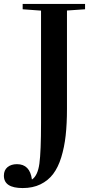

<svg xmlns="http://www.w3.org/2000/svg" viewBox="-46 -683 465 969"><path d="M68.4 266.1Q-26.4 266.1 -26.4 203.6Q-26.4 175.8 -8.1 160.6Q10.3 145.5 39.6 145.5Q105 145.5 115.2 223.1Q144.5 203.6 152.8 142.8Q161.1 82 161.1 -64V-629.4L68.4 -636.2V-663.1H383.3V-636.2L292 -629.9V-133.3Q292 -58.1 285.4 1Q278.8 60.1 263.2 110.8Q247.6 161.6 222.2 195.1Q196.8 228.5 158.2 247.3Q119.6 266.1 68.4 266.1Z"/></svg>

Font: Elstob 14pt SemiBold
Style: Regular
Weight: 600
Designer: Peter S. Baker
Version: Version 1.015